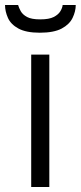

<svg xmlns="http://www.w3.org/2000/svg" viewBox="-54 -743 321 763"><path d="M70 0V-526H142V0ZM104 -613Q50 -613 19.5 -629.5Q-11 -646 -22.5 -672Q-34 -698 -34 -723H18Q21 -712 28.5 -698.5Q36 -685 53.5 -675.5Q71 -666 106 -666Q141 -666 159.5 -675.5Q178 -685 186 -698.5Q194 -712 195 -723H247Q247 -698 234.5 -672Q222 -646 191 -629.5Q160 -613 104 -613Z"/></svg>

Font: Archivo SemiBold Light
Style: Regular
Weight: 300
Version: Version 2.001